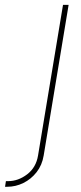

<svg xmlns="http://www.w3.org/2000/svg" viewBox="-133 -542 323 767"><path d="M118.7 -522.5H141.1L41.5 79.1Q35.2 117.7 13.2 145.8Q-8.8 173.8 -39.6 189Q-70.3 204.1 -104 204.1H-112.8L-109.4 181.6H-100.6Q-60.1 181.6 -24.4 154.3Q11.2 127 19 79.1Z"/></svg>

Font: Inter 28pt Thin
Style: Italic
Weight: 250
Italic angle: -9.3988°
Designer: Rasmus Andersson
Foundry: rsms
Version: Version 4.001;git-66647c0bb